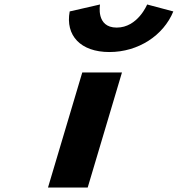

<svg xmlns="http://www.w3.org/2000/svg" viewBox="-20 -836 793 856"><path d="M636 -816C636 -816 594.3 -713 500.3 -713C406.3 -713 426 -816 426 -816L290.7 -785C270.9 -678 338.8 -604 467.8 -604C596.8 -604 708.9 -678 752.7 -785ZM346.8 -513H523.8L371 0H194Z"/></svg>

Font: Hussar
Style: BdOblThree
Weight: 700
Foundry: Cannot Into Space Fonts
Version: Version 2.00